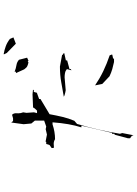

<svg xmlns="http://www.w3.org/2000/svg" viewBox="129 -895 742 1040"><g transform="rotate(-90 500.0 -375.0)"><path d="M241.2 -455.1Q253.9 -455.1 266.1 -447.8Q305.7 -447.8 346.2 -461.4H357.4Q350.6 -368.7 330.1 -305.2H334H339.4L300.3 -139.2H296.9H295.4V-125.5H290.5L271 -53.2V-41.5L284.2 -32.2L286.6 -23.9H287.6L299.3 -84L295.4 -96.2Q314.5 -212.4 348.6 -328.6L365.7 -343.3Q378.9 -374 387 -408.2Q395 -442.4 401.4 -477.5L483.9 -526.9V-531.2V-534.2L517.6 -546.4L522 -563H532.2L533.7 -566.4V-567.4L508.8 -569.8L438 -566.9L433.1 -558.6L420.9 -545.4H407.2L411.6 -562L408.7 -602.5L411.6 -620.6Q406.2 -632.8 406.2 -647L406.7 -659.7Q406.7 -672.4 398.4 -680.7L379.4 -675.3H364.3L356.4 -685.1L347.2 -618.2L351.1 -576.2L366.7 -557.1V-506.8L334.5 -495.6L320.3 -498.5L291 -491.7L256.3 -498.5H251.5V-495.6H240.2L234.4 -477.5L218.3 -466.3V-455.1Q222.2 -454.1 225.8 -454.1Q229.5 -454.1 233.4 -454.6Q237.3 -455.1 241.2 -455.1ZM702.6 -128.4V-133.3L723.6 -137.7L724.6 -140.1L720.2 -151.9Q674.3 -167.5 634.8 -186.5Q595.2 -205.6 557.6 -231L565.4 -191.9L606.9 -152.8Q626 -143.6 645.5 -137.9Q665 -132.3 684.1 -128.4ZM646 -362.8V-369.6L692.9 -382.3V-389.2L731.9 -397.9V-400.9L722.2 -407.7V-409.7L659.7 -421.4Q613.3 -421.4 573.7 -414.1Q534.2 -406.7 496.1 -400.4Q501.5 -397 507.3 -395.5Q518.6 -392.1 531.2 -390.1L600.6 -396Q611.8 -396 620.6 -394.5Q629.4 -393.1 634.5 -390.9Q639.6 -388.7 643.6 -385.3L645.5 -383.3L639.2 -358.9ZM631.3 -666.5V-659.7H624L644.5 -614.7Q653.3 -602.1 661.9 -598.1Q670.4 -594.2 682.1 -591.8L686 -595.7L690.9 -591.8L707.5 -599.1L696.3 -643.1Q684.1 -654.3 666.7 -657Q649.4 -659.7 632.8 -666.5ZM732.9 -709.5 783.2 -660.2 817.4 -673.3 809.1 -692.4Q790.5 -707 770 -714.6Q749.5 -722.2 727.5 -726.1L725.6 -724.6Z"/></g></svg>

Font: Bakudai
Style: Light
Weight: 300
Version: Version 1.48